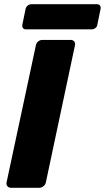

<svg xmlns="http://www.w3.org/2000/svg" viewBox="-20 -889 497 909"><path d="M32 0Q21 0 15 -7.5Q9 -15 11 -25L150 -675Q152 -686 161 -693Q170 -700 180 -700H315Q325 -700 331 -693Q337 -686 335 -675L197 -25Q195 -15 186 -7.5Q177 0 167 0ZM103 -750Q93 -750 88.5 -756.5Q84 -763 86 -773L101 -846Q103 -856 111 -862.5Q119 -869 129 -869H439Q449 -869 453.5 -862.5Q458 -856 456 -846L441 -773Q440 -763 432 -756.5Q424 -750 414 -750Z"/></svg>

Font: Rubik
Style: Bold Italic
Weight: 700
Italic angle: -12°
Designer: Hubert and Fischer
Foundry: Hubert and Fischer
Version: Version 2.300;gftools[0.9.30]